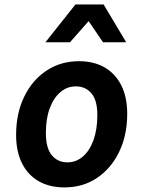

<svg xmlns="http://www.w3.org/2000/svg" viewBox="-20 -830 640 858"><path d="M268 7.5Q201.5 7.5 153 -20.2Q104.5 -48 78.2 -100.5Q52 -153 52 -227Q52 -323 88 -397.5Q124 -472 187.5 -514.2Q251 -556.5 332.5 -556.5Q400.5 -556.5 448.8 -528Q497 -499.5 522.8 -447Q548.5 -394.5 548.5 -321.5Q548.5 -225 512.2 -150.8Q476 -76.5 413 -34.5Q350 7.5 268 7.5ZM281 -104.5Q320.5 -104.5 350.8 -130.8Q381 -157 398 -204.5Q415 -252 415 -316Q415 -382 388.5 -413Q362 -444 319 -444Q280 -444 249.8 -418.2Q219.5 -392.5 202.2 -346Q185 -299.5 185 -236.5Q185 -167.5 211.8 -136Q238.5 -104.5 281 -104.5ZM183 -641 317 -810H443L544 -641H440.5L376 -735.5L292.5 -641Z"/></svg>

Font: Spline Sans Mono SemiBold
Style: Italic
Weight: 600
Italic angle: -4°
Monospace: yes
Version: Version 1.004